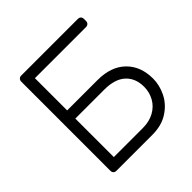

<svg xmlns="http://www.w3.org/2000/svg" viewBox="-183 -849 998 998"><g transform="rotate(-45 316.0 -350.0)"><path d="M116 0Q106 0 100 -6Q94 -12 94 -22V-677Q94 -687 100 -693.5Q106 -700 116 -700H532Q543 -700 549 -694Q555 -688 555 -677V-662Q555 -652 548.5 -646Q542 -640 532 -640H157V-403H380Q479 -403 534.5 -349Q590 -295 590 -204Q590 -156 567 -109Q544 -62 496.5 -31Q449 0 380 0ZM370 -60Q418 -60 453.5 -79.5Q489 -99 508 -133Q527 -167 527 -207Q527 -270 487.5 -306.5Q448 -343 370 -343H157V-60Z"/></g></svg>

Font: Rubik AZ
Style: Regular
Weight: 300
Designer: Hubert and Fischer
Foundry: Hubert & Fischer
Version: Version 2.000